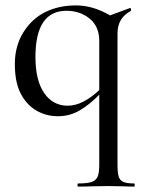

<svg xmlns="http://www.w3.org/2000/svg" viewBox="-20 -419 532 714"><path d="M227.1 -378.9Q111.8 -378.9 111.8 -207Q111.8 -120.1 144.3 -73Q176.8 -25.9 231.9 -25.9Q287.1 -25.9 349.1 -84V-267.1Q349.1 -320.3 313.5 -349.6Q277.8 -378.9 227.1 -378.9ZM479 274.9Q454.1 274.9 439.9 273.9L382.8 272.9L318.8 273.9Q301.8 274.9 271 274.9Q268.1 274.9 268.1 269Q268.1 263.2 271 263.2Q305.2 263.2 321 257.6Q336.9 252 343 238Q349.1 224.1 349.1 193.8V-66.9Q314 -30.8 277.1 -8.8Q240.2 13.2 195.6 13.2Q150.9 13.2 114.5 -8.3Q78.1 -29.8 56.6 -71.8Q35.2 -113.8 35.2 -180.9Q35.2 -248 67.1 -299.1Q99.1 -350.1 149.2 -374.5Q199.2 -398.9 262.5 -398.9Q325.7 -398.9 389.2 -361.8L460.9 -388.2L462.9 -389.2Q466.8 -389.2 467.3 -384.5Q467.8 -379.9 465.8 -377.9Q417 -352.1 417 -294.9V193.8Q417 223.6 421.4 237.8Q425.8 252 439 257.6Q452.1 263.2 479 263.2Q481 263.2 481 269Q481 274.9 479 274.9Z"/></svg>

Font: Cormorant-Medium
Style: Regular
Weight: 500
Designer: Christian Thalmann (Catharsis Fonts)
Version: Version 3.000